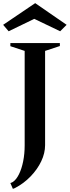

<svg xmlns="http://www.w3.org/2000/svg" viewBox="-41 -974 444 1222"><path d="M41 228 25 191Q29 190 33 188Q37 186 41 184Q63 169 80 134.5Q97 100 106.5 52.5Q116 5 116 -49V-650L25 -680V-700H340V-681L246 -650V-50Q246 1 221.5 52.5Q197 104 153.5 149Q110 194 54 223Q51 224 47.5 225.5Q44 227 41 228ZM14 -775 -21 -816 183 -954 383 -816 342 -775 177 -854Z"/></svg>

Font: Wittgenstein Semibold
Style: Regular
Weight: 600
Designer: Jörg Drees
Foundry: Jörg Drees
Version: Version 1.303; ttfautohint (v1.8.4.7-5d5b)